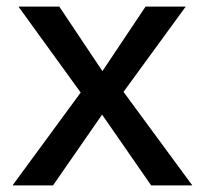

<svg xmlns="http://www.w3.org/2000/svg" viewBox="-20 -563 622 583"><path d="M439 0 290 -215 141 0H18L225 -282L36 -543H160L291 -347L422 -543H544L355 -284L564 0Z"/></svg>

Font: Martel Sans SemiBold
Style: Regular
Weight: 600
Designer: Dan Reynolds and Mathieu Réguer
Foundry: Dan Reynolds and Mathieu Réguer
Version: Version 1.002; ttfautohint (v1.1) -l 5 -r 5 -G 72 -x 0 -D la